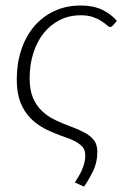

<svg xmlns="http://www.w3.org/2000/svg" viewBox="-20 -526 462 716"><path d="M402 -432Q399.5 -429 397 -427.2Q394.5 -425.5 390.5 -425.5Q386 -425.5 378.5 -432.2Q371 -439 358.5 -447.2Q346 -455.5 327.2 -462.2Q308.5 -469 281 -469Q237.5 -469 202.2 -451Q167 -433 142.2 -401.5Q117.5 -370 104 -327Q90.5 -284 90.5 -234Q90.5 -190.5 103 -161.2Q115.5 -132 136.8 -111.8Q158 -91.5 186.8 -78Q215.5 -64.5 248 -52.5Q276.5 -42 295 -31.8Q313.5 -21.5 324.2 -10.2Q335 1 339 13.5Q343 26 343 40.5Q343 77.5 328.8 108.2Q314.5 139 293.5 170L259 154.5Q266 143.5 273 132Q280 120.5 285.5 108Q291 95.5 294.5 81.8Q298 68 298 53Q298 43.5 295 34.5Q292 25.5 283.5 17.2Q275 9 260.2 1Q245.5 -7 221.5 -15Q183 -28 150.2 -44.5Q117.5 -61 93.5 -85.5Q69.5 -110 56 -144.8Q42.5 -179.5 42.5 -229.5Q42.5 -288.5 59 -339Q75.5 -389.5 106.5 -426.5Q137.5 -463.5 181.8 -484.5Q226 -505.5 281.5 -505.5Q327 -505.5 360.2 -490Q393.5 -474.5 416 -448Z"/></svg>

Font: Lato Light
Style: Italic
Weight: 300
Italic angle: -7°
Designer: Lukasz Dziedzic
Foundry: tyPoland Lukasz Dziedzic
Version: Version 2.007; 2014-02-27